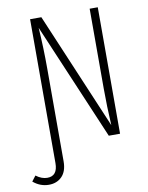

<svg xmlns="http://www.w3.org/2000/svg" viewBox="-143 -752 788 1023"><g transform="rotate(-10 251.5 -241.0)"><path d="M414.1 -684.1H458V0H397L128.9 -630.9Q136.2 -521 136.2 -409.2V92.8Q136.2 146 108.9 174.1Q81.5 202.1 38.1 202.1Q-8.8 202.1 -46.9 169.9L-24.9 141.1Q5.4 164.1 36.1 164.1Q91.8 164.1 91.8 94.2V-684.1H152.8L419.9 -53.2Q414.1 -155.8 414.1 -252Z"/></g></svg>

Font: Fira Sans Compressed ExtraLight
Style: Regular
Weight: 250
Width: 1
Designer: Carrois Corporate & Edenspiekermann AG
Foundry: Carrois Corporate GbR & Edenspiekermann AG
Version: Version 4.203;PS 004.203;hotconv 1.0.88;makeotf.lib2.5.64775